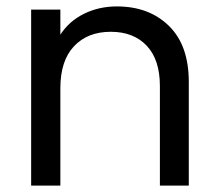

<svg xmlns="http://www.w3.org/2000/svg" viewBox="-20 -578 680 598"><path d="M344 -558Q444 -558 506 -497.5Q568 -437 568 -323V0H478V-310Q478 -392 437 -435.5Q396 -479 325 -479Q253 -479 210.5 -434Q168 -389 168 -303V0H77V-548H168V-470Q195 -512 241.5 -535Q288 -558 344 -558Z"/></svg>

Font: A Bank Premium Regular
Style: Regular
Weight: 400
Designer: Ninad Kale (Devanagari), Jonny Pinhorn (Latin), Htun Naung (Myanmar)
Foundry: Indian Type Foundry
Version: 4.004